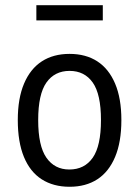

<svg xmlns="http://www.w3.org/2000/svg" viewBox="-20 -705 531 734"><path d="M246 9Q184 9 139.5 -19.5Q95 -48 71.5 -105Q48 -162 48 -246Q48 -329 72 -385.5Q96 -442 140 -470.5Q184 -499 246 -499Q308 -499 352 -470.5Q396 -442 420 -385.5Q444 -329 444 -246Q444 -162 420 -105Q396 -48 352 -19.5Q308 9 246 9ZM245 -57Q303 -57 334.5 -102Q366 -147 366 -246Q366 -345 334.5 -389.5Q303 -434 246 -434Q189 -434 157.5 -389.5Q126 -345 126 -246Q126 -147 157.5 -102Q189 -57 245 -57ZM119 -627V-685H373V-627Z"/></svg>

Font: Nunito Sans 10pt Condensed
Style: Regular
Weight: 400
Width: 3
Designer: Vernon Adams
Foundry: Vernon Adams
Version: Version 3.101;gftools[0.9.27]